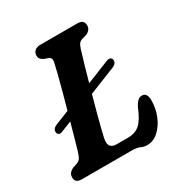

<svg xmlns="http://www.w3.org/2000/svg" viewBox="-166 -831 939 979"><g transform="rotate(-30 304.0 -342.0)"><path d="M50.5 -273Q47.5 -295 74.5 -306L157 -339Q171.5 -390.5 184.8 -440.2Q198 -490 208 -529.2Q218 -568.5 222 -588Q227 -612.5 208.5 -620L185.5 -628Q174 -633.5 167.2 -641Q160.5 -648.5 160.5 -661Q160.5 -678.5 172 -689.2Q183.5 -700 205.5 -700H423.5Q446 -700 454 -690.2Q462 -680.5 462 -666Q462 -651 452.8 -640.8Q443.5 -630.5 431 -626L406 -619Q393.5 -615.5 386.5 -606.5Q379.5 -597.5 372.5 -576Q362.5 -543.5 349.5 -498.8Q336.5 -454 323 -405.5L457.5 -459.5Q470 -464.5 478.8 -461.2Q487.5 -458 489.5 -448.5Q493 -425.5 465 -414.5L308 -351.5Q294 -301.5 281.8 -255.8Q269.5 -210 260.8 -175.2Q252 -140.5 249 -125Q242.5 -92.5 253.5 -79.2Q264.5 -66 288.5 -66H355.5Q399 -66 425.5 -89.8Q452 -113.5 476.5 -174Q497.5 -217 522.5 -217Q539.5 -217 547 -205Q554.5 -193 554.5 -173Q554.5 -124.5 536.8 -81.2Q519 -38 489 -11Q459 16 422.5 16Q402.5 16 386.5 8Q370.5 0 338 0H46.5Q23.5 0 15.2 -9.8Q7 -19.5 7.5 -34.5Q8 -49 17 -59Q26 -69 40 -74.5L60 -81Q76 -86 83.8 -97.2Q91.5 -108.5 99 -133Q105.5 -155.5 117 -196Q128.5 -236.5 142 -285L81.5 -261Q55.5 -250 50.5 -273Z"/></g></svg>

Font: Fraunces 9pt S100 SemiBold
Style: Italic
Weight: 600
Italic angle: -16°
Version: Version 1.000; ttfautohint (v1.8.3)